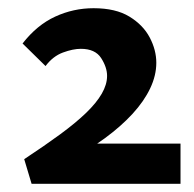

<svg xmlns="http://www.w3.org/2000/svg" viewBox="-20 -448 474 468"><path d="M39 -60Q89 -93 126.5 -120.5Q164 -148 189.5 -172.5Q215 -197 228 -219.5Q241 -242 241 -263Q241 -284 226.5 -306.5Q212 -329 177 -329Q158 -329 133.5 -320Q109 -311 91 -287L35 -342Q70 -387 114.5 -407.5Q159 -428 208 -428Q262 -428 295.5 -407.5Q329 -387 345 -356.5Q361 -326 361 -295Q361 -264 346 -232.5Q331 -201 303 -170.5Q275 -140 235.5 -111Q196 -82 146 -56L176 -98H420V0H57Z"/></svg>

Font: Ysabeau
Style: Bold
Weight: 700
Designer: Christian Thalmann (Catharsis Fonts)
Version: Version 2.000;gftools[0.9.27.dev2+g8671c4b]